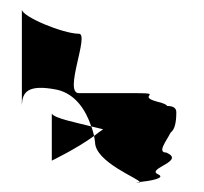

<svg xmlns="http://www.w3.org/2000/svg" viewBox="-20 -588 429 404"><path d="M26 -367C27 -393 37 -412 101 -399C138 -390 160 -358 172 -322C181 -320 188 -318 197 -316C190 -311 184 -307 178 -302C179 -298 179 -293 180 -289C180 -247 273 -212 274 -205C293 -207 333 -213 311 -222C290 -234 371 -249 330 -267C310 -267 330 -291 339 -309C347 -315 351 -328 351 -352C351 -361 344 -365 332 -365C330 -368 324 -371 311 -374C266 -386 326 -392 267 -392H146C113 -392 169 -517 146 -517C113 -517 26 -553 26 -568ZM89 -250C89 -250 141 -275 178 -302C176 -309 175 -315 172 -322C141 -330 94 -339 89 -349ZM274 -205C267 -204 262 -204 267 -204C272 -204 274 -204 274 -204Z"/></svg>

Font: bitstorm
Style: sucn
Weight: 400
Version: Version 0.2